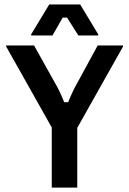

<svg xmlns="http://www.w3.org/2000/svg" viewBox="-20 -858 590 878"><path d="M220 -695.8 266.7 -777.5H286.7L338.3 -695.8H429.2V-700.8L346.7 -837.5H205L122.5 -700.8V-695.8ZM333.3 0V-273.3L542.5 -645V-650H426.7L334.2 -480C319.2 -454.2 306.7 -427.5 291.7 -390.8H273.3C259.2 -427.5 245.8 -454.2 230.8 -480L135.8 -650H8.3V-645L216.7 -275V0Z"/></svg>

Font: Familjen Grotesk Medium
Style: Regular
Weight: 500
Designer: Anders Wikstroem, Jonas Baeckman, Matilda Gysing, Kristian Moeller
Foundry: Familjen STHLM AB
Version: Version 2.000